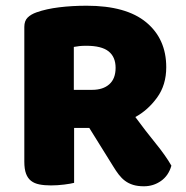

<svg xmlns="http://www.w3.org/2000/svg" viewBox="-20 -643 649 671"><path d="M239 -196V-4Q228 -1 204.5 2Q181 5 158 5Q135 5 117.5 1.5Q100 -2 88.5 -11Q77 -20 71 -36Q65 -52 65 -78V-549Q65 -570 76.5 -581.5Q88 -593 108 -600Q142 -612 187 -617.5Q232 -623 283 -623Q421 -623 491 -565Q561 -507 561 -408Q561 -346 529 -302Q497 -258 453 -234Q489 -185 524 -142Q559 -99 579 -64Q569 -29 542.5 -10.5Q516 8 483 8Q461 8 445 3Q429 -2 417 -11Q405 -20 395 -33Q385 -46 376 -61L292 -196ZM302 -329Q340 -329 362 -348.5Q384 -368 384 -406Q384 -444 359.5 -463.5Q335 -483 282 -483Q267 -483 258 -482Q249 -481 238 -479V-329Z"/></svg>

Font: Baloo Thambi
Style: Regular
Weight: 400
Designer: Aadarsh Rajan and Ek Type
Foundry: Ek Type
Version: Version 1.443;PS 1.000;hotconv 16.6.51;makeotf.lib2.5.65220;